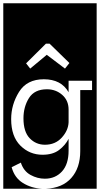

<svg xmlns="http://www.w3.org/2000/svg" viewBox="-32 -937 609 1170"><path d="M-12 213V-917H557V213H248Q348 209 402.5 147.5Q457 86 457 -16V-388H529V-445H386V-375Q341 -454 235 -454Q132 -454 84 -377Q36 -300 36 -211Q36 -106 92 -50Q148 6 227 6Q290 6 328 -23Q366 -52 386 -91V-19Q386 64 345.5 108Q305 152 241 152Q196 152 154 129Q112 106 95 54L39 82Q56 146 107.5 178Q159 210 224 213ZM364 -519 391 -553 270 -671H248L127 -551L152 -519L253 -603ZM386 -269V-192Q384 -142 344.5 -98.5Q305 -55 242 -55Q187 -55 149 -94.5Q111 -134 111 -216Q111 -286 144.5 -339.5Q178 -393 254 -393Q308 -393 347 -359Q386 -325 386 -269Z"/></svg>

Font: Zilla Slab Highlight
Style: Regular
Weight: 400
Designer: Typotheque Type Foundry
Foundry: Typotheque type foundry
Version: Version 1.1; 2017; ttfautohint (v1.6)